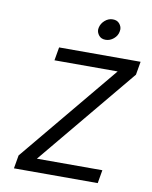

<svg xmlns="http://www.w3.org/2000/svg" viewBox="-81 -766 655 826"><g transform="rotate(10 247.0 -352.5)"><path d="M329 -613Q310 -613 300 -625Q290 -637 290 -651Q290 -655 291 -659Q295 -678 310.5 -691.5Q326 -705 345 -705Q364 -705 374 -693Q384 -681 384 -668Q384 -664 383 -659Q380 -640 364 -626.5Q348 -613 329 -613ZM127 -58H413L403 0H37L47 -58L404 -488H128L138 -546H494L484 -488Z"/></g></svg>

Font: Fz Poppins Light
Style: Italic
Weight: 300
Italic angle: -10°
Designer: Ninad Kale (Devanagari), Jonny Pinhorn (Latin)
Foundry: Indian Type Foundry
Version: Vit hóa bi Vntype.Com & FontZin.Com